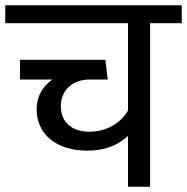

<svg xmlns="http://www.w3.org/2000/svg" viewBox="-40 -709 710 729"><path d="M446 -621V-289C416 -239 362 -209 299 -209C233 -209 191 -245 191 -306C191 -364 233 -407 299 -407H369L360 -482H36V-407H159C122 -381 99 -343 99 -295C99 -198 175 -137 292 -137C353 -137 406 -155 446 -193V0H530V-621H650V-689H-20V-621Z"/></svg>

Font: FiraGO Unicode
Style: Regular
Weight: 400
Designer: bBox Type
Foundry: bBox Type GmbH
Version: Version 1.001;PS 001.001;hotconv 1.0.88;makeotf.lib2.5.64775